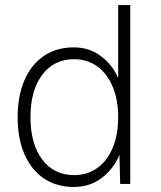

<svg xmlns="http://www.w3.org/2000/svg" viewBox="-20 -730 640 762"><path d="M273 12Q204 12 154 -22Q104 -56 77 -118Q50 -180 50 -265Q50 -349 77 -411.5Q104 -474 154 -508Q204 -542 273 -542Q335 -542 381.5 -506.5Q428 -471 449 -420V-710H497V0H457L454 -115Q431 -60 384 -24Q337 12 273 12ZM275 -35Q327 -35 366.5 -63.5Q406 -92 427.5 -144Q449 -196 449 -265Q449 -333 427.5 -385Q406 -437 366.5 -466Q327 -495 274 -495Q194 -495 147.5 -433Q101 -371 101 -265Q101 -159 147.5 -97Q194 -35 275 -35Z"/></svg>

Font: Geist Mono ExtraLight
Style: Regular
Weight: 200
Monospace: yes
Designer: Basement.studio, Andrés Briganti, Mateo Zaragoza
Foundry: Basement.studio, Vercel, Andrés Briganti, Guido Ferreyra, Mateo Zaragoza
Version: Version 1.500; ttfautohint (v1.8.4.7-5d5b)